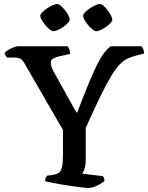

<svg xmlns="http://www.w3.org/2000/svg" viewBox="-20 -934 736 954"><path d="M418 0Q410 0 388.5 -2.5Q367 -5 339.5 -9Q312 -13 284.5 -17.5Q257 -22 235 -26.5Q213 -31 204 -34Q204 -43 207.5 -50.5Q211 -58 213 -61L243 -65Q262 -68 272.5 -75.5Q283 -83 288 -103.5Q293 -124 293 -167V-288L101 -620Q92 -636 82 -642Q72 -648 51 -648H15Q13 -651 8.5 -656.5Q4 -662 3 -671Q8 -678 20.5 -685.5Q33 -693 47 -698.5Q61 -704 68 -704H316Q321 -698 325 -687.5Q329 -677 329 -666L274 -654Q258 -650 245 -643.5Q232 -637 232 -620Q232 -616 235 -605.5Q238 -595 245 -581L359 -376H364Q397 -462 420.5 -519Q444 -576 462 -612Q480 -648 496 -669Q512 -690 529 -704H684Q689 -697 692.5 -688Q696 -679 696 -668L657 -658Q634 -652 615 -643.5Q596 -635 576.5 -615.5Q557 -596 534 -558.5Q511 -521 480 -458Q449 -395 406 -298V-139Q406 -116 400.5 -97.5Q395 -79 388 -71L491 -59Q493 -57 496 -50.5Q499 -44 499 -34Q483 -21 460.5 -10.5Q438 0 418 0ZM458 -779Q451 -779 440 -787.5Q429 -796 418 -809Q407 -822 400 -834.5Q393 -847 393 -855Q393 -863 402.5 -873Q412 -883 426.5 -892.5Q441 -902 454.5 -908Q468 -914 476 -914Q484 -914 494.5 -905Q505 -896 515 -883Q525 -870 531.5 -857Q538 -844 538 -836Q538 -829 529 -819.5Q520 -810 507 -800.5Q494 -791 480.5 -785Q467 -779 458 -779ZM245 -779Q238 -779 227 -787.5Q216 -796 205.5 -809Q195 -822 187.5 -834.5Q180 -847 180 -855Q180 -863 190 -873Q200 -883 214 -892.5Q228 -902 242 -908Q256 -914 264 -914Q272 -914 282 -905.5Q292 -897 302.5 -884Q313 -871 319.5 -858Q326 -845 326 -836Q326 -829 317 -819.5Q308 -810 295 -800.5Q282 -791 268 -785Q254 -779 245 -779Z"/></svg>

Font: Texturina Medium
Style: Regular
Weight: 500
Designer: Guillermo Torres Carreño
Foundry: Omnibus-Type
Version: Version 1.003